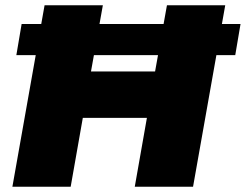

<svg xmlns="http://www.w3.org/2000/svg" viewBox="-20 -708 932 728"><path d="M27 0 149 -688H370L325 -437H568L613 -688H834L712 0H491L537 -261H294L248 0ZM42 -499 62 -617H892L872 -499Z"/></svg>

Font: Archivo SemiBold Black
Style: Italic
Weight: 900
Italic angle: -10°
Version: Version 2.001